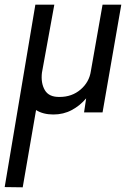

<svg xmlns="http://www.w3.org/2000/svg" viewBox="-28 -480 573 820"><path d="M204 -460 151 -169Q146 -125 163.5 -95Q181 -65 227 -66Q279 -66 316 -97.5Q353 -129 360 -176L410 -460H490L410 0H331L340 -60Q314 -29 278.5 -10Q243 9 200 9Q156 9 126 -10L69 320L-8 319L123 -460Z"/></svg>

Font: Von Book
Style: Italic
Weight: 400
Version: Version 4.000; ttfautohint (v1.8.4.7-5d5b)